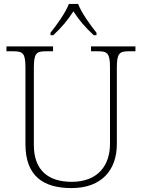

<svg xmlns="http://www.w3.org/2000/svg" viewBox="-20 -951 727 981"><path d="M238 -784V-771H252C299 -815 325 -847 355 -893C385 -847 412 -815 459 -771H473V-784C442 -822 396 -886 379 -931H332C315 -886 269 -822 238 -784ZM345 10C501 10 577 -84 577 -215V-605C577 -679 590 -689 639 -689H672V-714H445V-689H481C529 -689 542 -679 542 -606V-216C542 -108 482 -22 346 -22C228 -22 153 -80 153 -210V-605C153 -679 166 -689 215 -689H251V-714H13V-689H48C97 -689 110 -679 110 -606V-214C110 -51 202 10 345 10Z"/></svg>

Font: Noto Serif Telugu ExtraLight
Style: Regular
Weight: 200
Designer: Jelle Bosma - Monotype Design Team
Foundry: Monotype Imaging Inc.
Version: Version 2.005